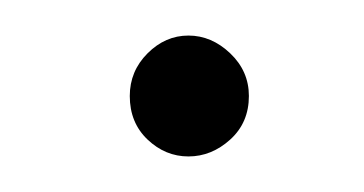

<svg xmlns="http://www.w3.org/2000/svg" viewBox="-20 -88 205 108"><path d="M53 -34Q53 -48 63 -58Q73 -68 86 -68Q99 -68 109.5 -58Q120 -48 120 -34Q120 -19 109.5 -9.5Q99 0 86 0Q73 0 63 -9.5Q53 -19 53 -34Z"/></svg>

Font: Josefin Sans Thin Light
Style: Regular
Weight: 300
Version: Version 2.000